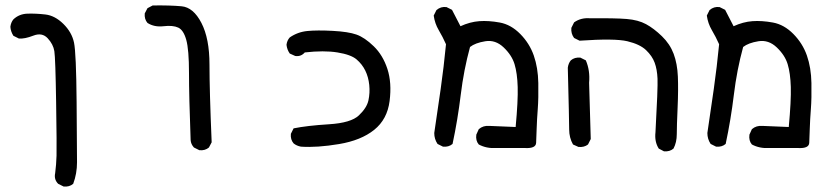

<svg xmlns="http://www.w3.org/2000/svg" viewBox="-20 -433 3040 703"><path d="M213 250 193 240Q177 224 182 201Q186 170 187 137Q188 104 185.5 -58Q183 -220 179 -245.5Q175 -271 154.5 -293Q134 -315 102 -302.5Q70 -290 49 -292L29 -302Q19 -318 18 -335Q20 -351 29 -362Q50 -382 80.5 -383Q111 -384 146 -380Q181 -376 212 -345.5Q243 -315 251 -277Q259 -239 260.5 -60Q262 119 262 161Q262 203 248 240Q234 252 213 250Z M710 117 690 107Q679 95 678 80Q672 -81 672 -166Q672 -251 662 -287Q652 -323 632.5 -332Q613 -341 579 -337Q545 -333 520 -349Q508 -363 510 -384L520 -403L539 -413Q602 -414 645 -410Q688 -406 717.5 -349Q747 -292 747 -196.5Q747 -101 755 88L745 107Q731 119 710 117Z M1082 104Q1066 101 1055 92Q1043 78 1045 57L1055 37Q1104 27 1184.5 22Q1265 17 1294 -10.5Q1323 -38 1329 -65.5Q1335 -93 1332 -122Q1329 -151 1317.5 -174.5Q1306 -198 1285.5 -215.5Q1265 -233 1215.5 -241Q1166 -249 1096 -241Q1082 -225 1061 -228L1041 -237Q1031 -251 1029 -269Q1031 -285 1041 -296Q1070 -316 1105.5 -319.5Q1141 -323 1198 -320Q1255 -317 1285 -306.5Q1315 -296 1348.5 -263.5Q1382 -231 1398.5 -180.5Q1415 -130 1406.5 -63Q1398 4 1350 42.5Q1302 81 1221.5 94.5Q1141 108 1082 104Z M1796 109Q1761 111 1733 96Q1721 82 1724 60L1733 40Q1749 26 1772 28L1868 32Q1877 -64 1875.5 -114.5Q1874 -165 1864 -198Q1854 -231 1824 -259.5Q1794 -288 1757 -282Q1720 -276 1701 -261Q1678 -177 1667 -86Q1656 5 1637 94Q1623 106 1602 104L1582 94Q1570 76 1570 54Q1582 -26 1593.5 -107Q1605 -188 1613 -271Q1601 -298 1586.5 -322.5Q1572 -347 1568 -376L1578 -396Q1594 -410 1615 -407L1635 -397L1666 -337Q1701 -353 1735 -355.5Q1769 -358 1810 -350.5Q1851 -343 1885 -308.5Q1919 -274 1934.5 -229.5Q1950 -185 1951 -129Q1952 -73 1949 -34Q1946 5 1945 37Q1944 69 1943 90Q1942 111 1903 109Z M2411 121 2392 111Q2376 86 2380 51Q2389 -111 2387.5 -145Q2386 -179 2377 -203.5Q2368 -228 2345.5 -249.5Q2323 -271 2277 -282Q2231 -293 2102 -284L2082 -294Q2070 -310 2072 -331L2082 -351Q2107 -369 2141 -366Q2232 -367 2274.5 -363.5Q2317 -360 2345.5 -344.5Q2374 -329 2403.5 -300.5Q2433 -272 2446.5 -236Q2460 -200 2462 -152.5Q2464 -105 2461 -38Q2458 29 2458 58.5Q2458 88 2446 111Q2432 123 2411 121ZM2098 105 2078 96Q2064 71 2064 41Q2064 11 2059 -185Q2061 -201 2070 -212Q2084 -224 2105 -222L2125 -212Q2141 -175 2137 -130L2143 76L2133 96Q2119 107 2098 105Z M2796 109Q2761 111 2733 96Q2721 82 2724 60L2733 40Q2749 26 2772 28L2868 32Q2877 -64 2875.5 -114.5Q2874 -165 2864 -198Q2854 -231 2824 -259.5Q2794 -288 2757 -282Q2720 -276 2701 -261Q2678 -177 2667 -86Q2656 5 2637 94Q2623 106 2602 104L2582 94Q2570 76 2570 54Q2582 -26 2593.5 -107Q2605 -188 2613 -271Q2601 -298 2586.5 -322.5Q2572 -347 2568 -376L2578 -396Q2594 -410 2615 -407L2635 -397L2666 -337Q2701 -353 2735 -355.5Q2769 -358 2810 -350.5Q2851 -343 2885 -308.5Q2919 -274 2934.5 -229.5Q2950 -185 2951 -129Q2952 -73 2949 -34Q2946 5 2945 37Q2944 69 2943 90Q2942 111 2903 109Z"/></svg>

Font: NaniFont Regular
Style: Regular
Weight: 400
Designer: Nanigashitei
Version: Version 1.036